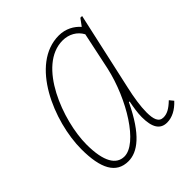

<svg xmlns="http://www.w3.org/2000/svg" viewBox="-158 -654 772 772"><g transform="rotate(-45 228.0 -268.0)"><path d="M135 10C187 10 244 -31 304 -157H308C303 -131 298 -102 298 -78C298 -19 316 10 355 10C384 10 412 -5 437 -32L423 -49C397 -24 379 -15 359 -15C333 -15 325 -39 325 -78C325 -112 332 -157 342 -201L416 -535H406L384 -505C364 -528 333 -546 294 -546C132 -546 35 -315 35 -158C35 -49 65 10 135 10ZM137 -15C92 -15 63 -58 63 -157C63 -291 149 -521 291 -521C326 -521 357 -504 373 -474L339 -313C307 -170 211 -15 137 -15Z"/></g></svg>

Font: Noto Serif SemiCondensed Thin
Style: Italic
Weight: 100
Width: 4
Italic angle: -12°
Designer: Monotype Design Team
Foundry: Monotype Imaging Inc.
Version: Version 2.013